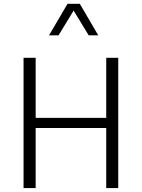

<svg xmlns="http://www.w3.org/2000/svg" viewBox="-20 -963 725 983"><path d="M482.9 -782.2H434.1L356.9 -908.7L279.8 -782.2H231L325.7 -943.4H388.7ZM523.9 -667H585.4V0H523.9V-307.6H162.6V0H100.6V-667H162.6V-359.4H523.9Z"/></svg>

Font: Estedad-FD Light
Style: Regular
Weight: 300
Designer: Amin Abedi
Version: Version 7.3